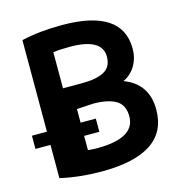

<svg xmlns="http://www.w3.org/2000/svg" viewBox="-108 -809 872 926"><g transform="rotate(-15 328.0 -346.0)"><path d="M287 20Q179 20 81 -2V-168H6V-234H81V-691Q169 -712 283 -712Q584 -712 584 -514Q584 -467 562 -430Q540 -393 501 -374Q618 -330 618 -201Q618 20 287 20ZM333 -307 249 -302V-234H325V-168H249V-97Q278 -93 324 -95Q484 -103 484 -203Q484 -259 446 -282.5Q408 -306 333 -307ZM210 -596V-416H306Q378 -416 416 -437Q454 -458 454 -509Q454 -601 293 -601Q239 -601 210 -596Z"/></g></svg>

Font: Repo
Style: DemiBold
Weight: 600
Designer: Stefan Peev
Foundry: Context Ltd
Version: Version 001.000